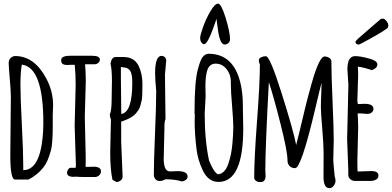

<svg xmlns="http://www.w3.org/2000/svg" viewBox="-20 -963 2115 1036"><path d="M35.6 -125 38.6 -439.9Q38.6 -472.2 32.7 -538.3Q26.9 -604.5 26.9 -622.6Q26.9 -640.6 38.1 -650.6Q49.3 -660.6 62 -660.6Q165 -660.6 229.5 -540Q266.6 -471.2 266.6 -394.5L264.6 -344.2V-289.1Q264.6 -188.5 255.6 -154.8Q246.6 -121.1 236.8 -98.6Q227.1 -76.2 213.4 -58.6Q181.6 -18.6 133.3 5.9H61Q35.6 5.9 35.6 -125ZM105.5 -68.8V-44.9Q192.4 -44.9 210 -220.7Q213.9 -261.2 213.9 -298.8Q213.9 -600.6 97.7 -614.3Q90.3 -574.7 90.3 -505.6Q90.3 -436.5 97.9 -289.6Q105.5 -142.6 105.5 -68.8Z M437.5 -332.5 442.4 -120.1V-90.3L441.9 -62.5H455.1Q455.1 -62.5 483.9 -63.5Q524.9 -63.5 524.9 -38.6Q524.9 -25.9 514.9 -16.8Q504.9 -7.8 491.7 -7.8H447.8Q402.3 -7.8 389.6 -9.8Q381.8 -8.8 377.4 -8.8Q341.8 -8.8 341.8 -31.2Q341.8 -40.5 347.7 -48.8Q353.5 -57.1 359.4 -57.6H387.7L389.6 -70.8L382.8 -283.2L388.2 -505.9Q388.2 -563 383.3 -613.3H364.3L341.3 -612.3Q326.7 -612.3 318.4 -617.9Q310.1 -623.5 310.1 -639.2Q310.1 -662.1 359.4 -662.1H478.5Q519 -662.1 519 -641.1Q519 -631.8 510.3 -624Q501.5 -616.2 490.2 -616.2H439Q442.9 -575.2 442.9 -523.4Z M582.5 -432.1 584 -527.3Q584 -588.4 576.2 -620.1Q583 -655.3 603 -655.3H647Q704.6 -655.3 728 -607.4Q748.5 -564.9 748.5 -509.8Q748.5 -439.9 745.1 -424.1Q741.7 -408.2 737.8 -394Q733.9 -379.9 728.3 -371.1Q722.7 -362.3 713.9 -351.8Q705.1 -341.3 693.8 -334Q668.9 -317.9 633.8 -306.6V-199.7L641.6 -10.3Q641.6 2 631.3 10.5Q621.1 19 607.9 19L586.9 6.8Q574.7 -48.3 574.7 -140.1L578.6 -318.4Q572.8 -331.5 572.8 -342.8V-346.2Q582.5 -365.7 582.5 -432.1ZM632.3 -544.4 634.3 -349.6V-348.1Q693.8 -356 693.8 -517.1Q693.8 -564.5 682.1 -581.5Q669.4 -599.6 643.1 -599.6Q643.1 -601.1 632.3 -601.1Z M870.1 -560.5 873 -320.3Q867.2 -306.6 867.2 -286.1V-266.1L863.3 -106.9Q863.3 -38.1 897 -38.1L938.5 -39.6Q992.2 -39.6 992.2 -10.3Q992.2 0.5 982.9 7.6Q973.6 14.6 961.9 16.1Q925.3 4.4 872.6 4.4Q856.4 13.7 841.6 13.7Q826.7 13.7 818.4 3.4Q810.1 -6.8 810.1 -19Q810.1 -93.3 816.4 -242.4Q822.8 -391.6 822.8 -465.8V-473.1Q816.9 -535.6 816.9 -566.9Q816.9 -661.6 851.6 -661.6Q861.8 -661.6 869.4 -654.3Q877 -647 877 -636.7Z M1029.8 0ZM1221.2 -750.5Q1221.2 -738.8 1212.2 -730.7Q1203.1 -722.7 1191.9 -722.7Q1165 -723.1 1154.3 -814.9Q1149.4 -856.9 1147.9 -862.3Q1147.9 -859.4 1140.4 -838.6Q1132.8 -817.9 1127.2 -802.2Q1121.6 -786.6 1116 -773.9Q1110.4 -761.2 1104.2 -749.5Q1098.1 -737.8 1092.3 -731.2Q1086.4 -724.6 1079.8 -724.6Q1073.2 -724.6 1066.7 -733.9Q1060.1 -743.2 1060.1 -758.5Q1060.1 -773.9 1076.2 -818.6Q1092.3 -863.3 1116 -903.3Q1139.6 -943.4 1156.7 -943.4Q1173.8 -943.4 1197.5 -866.7Q1221.2 -790 1221.2 -750.5ZM1030.3 -305.7 1031.2 -343.8Q1031.2 -348.6 1029.8 -348.6V-366.7Q1029.8 -523.9 1047.9 -590.3Q1063 -646.5 1077.1 -659.7Q1091.3 -672.9 1105 -672.9Q1221.2 -672.9 1265.1 -555.7Q1290.5 -488.3 1290.5 -389.6V-382.3L1292.5 -269Q1292.5 18.6 1159.2 18.6Q1104 18.6 1074.7 -42.5Q1046.9 -101.1 1040.5 -157.7Q1030.3 -243.2 1030.3 -305.7ZM1089.4 -442.4 1084.5 -350.1Q1084.5 -205.1 1107.9 -97.2Q1132.8 -34.2 1155.3 -22.9Q1173.3 -22.9 1188 -37.6Q1202.6 -52.2 1211.2 -76.9Q1219.7 -101.6 1225.6 -128.9Q1231 -155.8 1233.9 -186.5Q1238.8 -239.7 1238.8 -277.3Q1238.8 -314.9 1232.2 -392.6Q1225.6 -470.2 1225.6 -508.3V-525.9Q1224.6 -562.5 1201.7 -591.1Q1178.7 -619.6 1143.1 -619.6Q1108.9 -619.6 1097.7 -581.1Q1088.4 -548.8 1088.4 -501.5Z M1725.6 -10.3 1726.1 -138.2Q1726.1 -182.6 1718.8 -268.6Q1711.4 -354.5 1711.4 -384.3Q1711.4 -414.1 1713.4 -455.3Q1715.3 -496.6 1715.3 -517.1Q1710.9 -503.9 1681.6 -378.9Q1605.5 -55.7 1572.8 -55.7Q1553.2 -55.7 1542.2 -67.4Q1531.2 -79.1 1531.2 -98.6Q1531.2 -146 1493.9 -293.7Q1456.5 -441.4 1430.7 -520Q1411.6 -167.5 1411.6 -43.5Q1411.6 -43.5 1413.1 -13.7Q1413.1 2.4 1406.2 11Q1399.4 19.5 1384.8 19.5Q1370.1 19.5 1360.8 12.5Q1351.6 5.4 1351.6 -4.4Q1351.6 -106.4 1366.9 -310.1Q1382.3 -513.7 1382.3 -615.7Q1376.5 -625 1376.5 -636.5Q1376.5 -647.9 1388.7 -653.8Q1400.9 -659.7 1415 -659.7Q1436.5 -659.7 1500 -458.7Q1563.5 -257.8 1578.1 -180.7Q1582.5 -195.3 1596.4 -254.6Q1610.4 -314 1626 -377.9Q1641.6 -442.4 1660.2 -507.8Q1702.1 -658.2 1731.4 -658.2Q1744.6 -658.2 1756.3 -650.9Q1768.1 -643.6 1768.1 -630.9Q1768.1 -558.6 1774.4 -415Q1780.8 -271.5 1780.8 -206.5L1778.3 -101.1V-100.6Q1778.3 -89.4 1784.2 -29.3L1786.1 -9.8Q1790.5 1 1790.5 12.9Q1790.5 24.9 1781.2 38.6Q1772 52.2 1756.8 52.2Q1725.6 52.2 1725.6 -10.3Z M1853 0ZM2034.2 -860.4Q2040 -862.3 2047.4 -862.3Q2054.7 -862.3 2064.9 -849.9Q2075.2 -837.4 2075.2 -825.7Q2075.2 -814 2067.9 -809.1Q2029.8 -781.2 1922.4 -724.6Q1918.5 -722.7 1913.1 -722.7Q1907.7 -722.7 1902.8 -726.6Q1897.9 -730.5 1897.9 -735.8Q1897.9 -741.2 1911.9 -754.2Q1925.8 -767.1 1974.9 -809.1Q2023.9 -851.1 2034.2 -860.4ZM1859.9 -504.9 1854.5 -589.4Q1854.5 -660.2 1896.5 -660.2Q1923.3 -660.2 1969.7 -647.7Q2016.1 -635.3 2016.1 -615.7Q2016.1 -595.2 1986.8 -584.5Q1940.4 -600.1 1911.1 -603.5Q1912.6 -582 1912.6 -560.5L1908.2 -417Q1908.2 -416 1911.1 -401.4L1946.8 -402.8Q1995.1 -402.8 1995.1 -375.5Q1995.1 -364.7 1986.3 -356.7Q1977.5 -348.6 1964.1 -348.6Q1950.7 -348.6 1935.1 -350.6H1909.7Q1912.6 -312.5 1912.6 -274.9Q1912.6 -274.9 1908.2 -93.8Q1908.2 -37.6 1910.2 -37.6L1983.9 -40Q2022 -40 2022 -15.6Q2022 -0.5 2008.8 6.3Q1995.6 13.2 1979 13.2H1894.5Q1881.3 13.2 1870.6 4.2Q1859.9 -4.9 1859.4 -17.6V-43.9L1853 -212.9Z"/></svg>

Font: Amatic
Style: Bold
Weight: 700
Width: 3
Version: Version 2.000; ttfautohint (v0.92-dirty) -l 8 -r 50 -G 50 -x